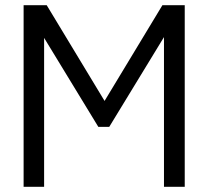

<svg xmlns="http://www.w3.org/2000/svg" viewBox="-20 -720 802 740"><path d="M71 0V-700H160L383 -331L606 -700H692V0H612V-577L401 -231H359L150 -574V0Z"/></svg>

Font: Georama
Style: Regular
Weight: 400
Designer: Jean-Baptiste Levee
Foundry: Production Type
Version: Version 1.000